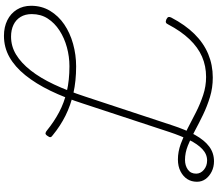

<svg xmlns="http://www.w3.org/2000/svg" viewBox="-84 -970 1076 947"><g transform="rotate(-90 453.5 -497.0)"><path d="M544 15Q493 15 447.5 1Q402 -13 360.5 -33Q319 -53 281 -73.5Q243 -94 208 -108Q173 -122 138 -122Q110 -122 90 -108Q70 -94 70 -67Q70 -45 89 -29Q108 -13 135 -13Q166 -13 191 -36.5Q216 -60 236.5 -102Q257 -144 275 -198L415 -623Q444 -714 479 -786Q514 -858 555.5 -909.5Q597 -961 645 -988Q693 -1015 750 -1015Q793 -1015 826.5 -998.5Q860 -982 879 -951.5Q898 -921 898 -881Q898 -829 873 -787.5Q848 -746 806 -717.5Q764 -689 710 -674Q656 -659 599 -659Q527 -659 467 -672.5Q407 -686 356 -711.5Q305 -737 260 -774Q251 -780 250 -785.5Q249 -791 256 -800Q263 -811 269.5 -810Q276 -809 283 -803Q326 -768 373 -743Q420 -718 475.5 -705Q531 -692 600 -692Q647 -692 693 -704.5Q739 -717 776 -741Q813 -765 835 -799Q857 -833 857 -878Q857 -910 843 -933Q829 -956 804 -968Q779 -980 746 -980Q698 -980 657 -955Q616 -930 579 -883Q542 -836 510 -768Q478 -700 450 -614L309 -187Q287 -119 261 -72.5Q235 -26 203.5 -2.5Q172 21 131 21Q103 21 80 9.5Q57 -2 43.5 -20.5Q30 -39 30 -63Q30 -90 43 -110.5Q56 -131 81 -144Q106 -157 140 -157Q178 -157 216.5 -143Q255 -129 294 -108.5Q333 -88 373.5 -67.5Q414 -47 457.5 -32.5Q501 -18 547 -18Q601 -18 647 -38Q693 -58 733 -100Q773 -142 806 -205Q810 -214 815.5 -216Q821 -218 831 -214Q841 -209 842.5 -203.5Q844 -198 840 -190Q804 -121 759 -75.5Q714 -30 660 -7.5Q606 15 544 15Z"/></g></svg>

Font: Playwrite BE VLG Thin
Style: Regular
Weight: 250
Designer: Veronika Burian, José Scaglione
Foundry: TypeTogether
Version: Version 1.002